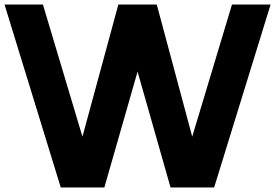

<svg xmlns="http://www.w3.org/2000/svg" viewBox="-59 -830 1218 850"><path d="M968 -810H1139L889 0H696L550 -513L403 0H210L-39 -810H131L306 -225L465 -810H635L792 -225Z"/></svg>

Font: Neutral Face
Style: Bold
Weight: 700
Designer: Vadym Aksieiev
Version: Version 1.039;Fontself Maker 3.5.7